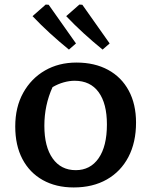

<svg xmlns="http://www.w3.org/2000/svg" viewBox="-20 -814 665 844"><path d="M304 10Q226 10 168 -22.5Q110 -55 78.5 -115Q47 -175 47 -258Q47 -343 82 -406Q117 -469 177.5 -504Q238 -539 316 -539Q396 -539 455 -507Q514 -475 546 -415.5Q578 -356 578 -275Q578 -188 544.5 -124Q511 -60 449.5 -25Q388 10 304 10ZM313 -66Q377 -66 413.5 -118.5Q450 -171 450 -267Q450 -359 413.5 -409Q377 -459 308 -459Q285 -459 260 -452Q235 -445 211 -431Q175 -352 175 -261Q175 -169 211.5 -117.5Q248 -66 313 -66ZM283 -596Q240 -631 200 -667.5Q160 -704 123 -743L181 -794L194 -793L314 -623ZM431 -596Q388 -631 348 -667.5Q308 -704 271 -743L329 -794L342 -793L462 -623Z"/></svg>

Font: Piazzolla SC SemiBold
Style: Regular
Weight: 600
Designer: Juan Pablo del Peral
Foundry: Huerta Tipografica
Version: Version 1.330